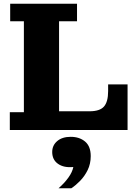

<svg xmlns="http://www.w3.org/2000/svg" viewBox="-20 -702 750 1037"><path d="M33 0V-96H109V-587H35V-682H396V-587H299V0ZM299 0V-101H669V0ZM464 -101Q519 -101 541.5 -126.5Q564 -152 564 -210V-246H669V-101ZM296 315Q328 287 349.5 257Q371 227 376 200Q325 205 293.5 183Q262 161 262 119Q262 83 289 60Q316 37 362 37Q409 37 439.5 62.5Q470 88 470 141Q470 183 453.5 216.5Q437 250 412.5 275Q388 300 365 315Z"/></svg>

Font: Montagu Slab 24pt
Style: Bold
Weight: 700
Designer: Florian Karsten
Foundry: Florian Karsten
Version: Version 1.000